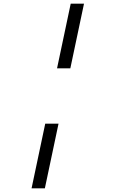

<svg xmlns="http://www.w3.org/2000/svg" viewBox="-20 -770 620 1040"><path d="M289 -400 363 -750H435L361 -400ZM151 250 225 -100H297L223 250Z"/></svg>

Font: Sometype Mono
Style: Italic
Weight: 400
Italic angle: -12°
Monospace: yes
Designer: Ryoichi Tsunekawa
Foundry: Dharma Type
Version: Version 1.000; ttfautohint (v1.8.3)